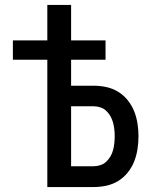

<svg xmlns="http://www.w3.org/2000/svg" viewBox="-20 -755 640 775"><path d="M171 0V-514H32V-592H171V-735H267V-592H406V-514H267V-409H358Q384 -409 409.5 -403.5Q435 -398 457 -384.5Q479 -371 495.5 -350.5Q512 -330 521.5 -306Q531 -282 535 -256.5Q539 -231 539 -205Q539 -179 535 -153Q531 -127 521.5 -103Q512 -79 495.5 -58.5Q479 -38 457 -24.5Q435 -11 409.5 -5.5Q384 0 358 0ZM267 -84H358Q372 -84 385.5 -88.5Q399 -93 409 -102.5Q419 -112 426 -124Q433 -136 436.5 -149.5Q440 -163 441.5 -177Q443 -191 443 -205Q443 -219 441.5 -232.5Q440 -246 436.5 -259.5Q433 -273 426 -285.5Q419 -298 409 -307.5Q399 -317 385.5 -321.5Q372 -326 358 -326H267Z"/></svg>

Font: Iosevka Fixed Medium Extended
Style: Regular
Weight: 500
Width: 7
Monospace: yes
Designer: Belleve Invis
Foundry: Belleve Invis
Version: Version 24.1.1; ttfautohint (v1.8.4)